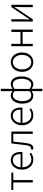

<svg xmlns="http://www.w3.org/2000/svg" viewBox="1831 -2666 1073 4775"><g transform="rotate(-90 2367.5 -278.5)"><path d="M29 -533H464V-484H276V0H217V-484H29Z M784 13Q733 13 687.5 -6Q642 -25 608.5 -61Q575 -97 555.5 -148.5Q536 -200 536 -266Q536 -331 555.5 -383Q575 -435 607.5 -471.5Q640 -508 682.5 -527.5Q725 -547 770 -547Q867 -547 921.5 -482Q976 -417 976 -299Q976 -277 973 -257H595Q596 -208 610.5 -167.5Q625 -127 650.5 -98Q676 -69 711.5 -52.5Q747 -36 790 -36Q833 -36 867.5 -48.5Q902 -61 932 -82L954 -39Q922 -19 882 -3Q842 13 784 13ZM924 -303Q924 -400 882.5 -448.5Q841 -497 771 -497Q738 -497 708 -484Q678 -471 654.5 -446Q631 -421 615 -385Q599 -349 595 -303Z M1073 13Q1059 13 1050 12Q1041 11 1031 6L1044 -49Q1049 -47 1054.5 -46Q1060 -45 1067 -45Q1099 -45 1118 -76Q1137 -107 1145 -174Q1156 -265 1166.5 -353.5Q1177 -442 1188 -533H1483V0H1426V-484H1233Q1225 -403 1215.5 -322.5Q1206 -242 1196 -161Q1185 -72 1154.5 -29.5Q1124 13 1073 13Z M1888 13Q1837 13 1791.5 -6Q1746 -25 1712.5 -61Q1679 -97 1659.5 -148.5Q1640 -200 1640 -266Q1640 -331 1659.5 -383Q1679 -435 1711.5 -471.5Q1744 -508 1786.5 -527.5Q1829 -547 1874 -547Q1971 -547 2025.5 -482Q2080 -417 2080 -299Q2080 -277 2077 -257H1699Q1700 -208 1714.5 -167.5Q1729 -127 1754.5 -98Q1780 -69 1815.5 -52.5Q1851 -36 1894 -36Q1937 -36 1971.5 -48.5Q2006 -61 2036 -82L2058 -39Q2026 -19 1986 -3Q1946 13 1888 13ZM2028 -303Q2028 -400 1986.5 -448.5Q1945 -497 1875 -497Q1842 -497 1812 -484Q1782 -471 1758.5 -446Q1735 -421 1719 -385Q1703 -349 1699 -303Z M2378 13Q2287 13 2232.5 -59Q2178 -131 2178 -266Q2178 -331 2194 -382.5Q2210 -434 2237 -471Q2264 -508 2300.5 -527.5Q2337 -547 2378 -547Q2410 -547 2436.5 -534.5Q2463 -522 2489 -504L2488 -583V-795H2546V-583L2544 -502Q2545 -502 2545 -502.5Q2545 -503 2546 -503Q2573 -523 2603.5 -535Q2634 -547 2663 -547Q2711 -547 2747 -527.5Q2783 -508 2807 -472.5Q2831 -437 2843 -387Q2855 -337 2855 -275Q2855 -207 2839 -153.5Q2823 -100 2796 -63Q2769 -26 2732.5 -6.5Q2696 13 2655 13Q2604 13 2546 -29Q2545 -29 2545 -29.5Q2545 -30 2544 -30L2546 50V238H2488V50L2489 -31Q2466 -12 2439 0.5Q2412 13 2378 13ZM2544 -81 2546 -79Q2575 -55 2602.5 -46.5Q2630 -38 2650 -38Q2682 -38 2709 -55Q2736 -72 2755 -103Q2774 -134 2784.5 -177.5Q2795 -221 2795 -275Q2795 -323 2787 -363.5Q2779 -404 2762 -433.5Q2745 -463 2717.5 -479.5Q2690 -496 2652 -496Q2628 -496 2601.5 -487Q2575 -478 2546 -454L2544 -452ZM2384 -496Q2353 -496 2326.5 -478.5Q2300 -461 2281 -430Q2262 -399 2251 -357Q2240 -315 2240 -266Q2240 -163 2278 -100.5Q2316 -38 2388 -38Q2415 -38 2438.5 -47.5Q2462 -57 2489 -83V-453Q2463 -477 2437 -486.5Q2411 -496 2384 -496Z M3209 13Q3161 13 3117 -5.5Q3073 -24 3040 -60Q3007 -96 2987.5 -148Q2968 -200 2968 -266Q2968 -333 2987.5 -385Q3007 -437 3040 -473Q3073 -509 3117 -528Q3161 -547 3209 -547Q3257 -547 3301 -528Q3345 -509 3378 -473Q3411 -437 3430.5 -385Q3450 -333 3450 -266Q3450 -200 3430.5 -148Q3411 -96 3378 -60Q3345 -24 3301 -5.5Q3257 13 3209 13ZM3209 -37Q3248 -37 3281 -53.5Q3314 -70 3338.5 -100.5Q3363 -131 3376.5 -173Q3390 -215 3390 -266Q3390 -317 3376.5 -359.5Q3363 -402 3338.5 -432Q3314 -462 3281 -479Q3248 -496 3209 -496Q3170 -496 3137 -479Q3104 -462 3080 -432Q3056 -402 3042.5 -359.5Q3029 -317 3029 -266Q3029 -215 3042.5 -173Q3056 -131 3080 -100.5Q3104 -70 3137 -53.5Q3170 -37 3209 -37Z M3664 -533V-306H3961V-533H4019V0H3961V-253H3664V0H3606V-533Z M4219 -533H4276V-276Q4276 -233 4273.5 -181.5Q4271 -130 4269 -76H4274Q4290 -101 4311.5 -134Q4333 -167 4349 -192L4580 -533H4635V0H4578V-256Q4578 -301 4580 -352Q4582 -403 4584 -457H4580Q4564 -432 4542.5 -399Q4521 -366 4505 -342L4274 0H4219Z"/></g></svg>

Font: Kinto Sans Light
Style: Regular
Weight: 300
Designer: Authors: Ryoko NISHIZUKA  (kana & ideographs); Paul D. Hunt (Latin, Greek & Cyrillic); Wenlong ZHANG  (bopomofo); Sandol
Foundry: Adobe Systems Incorporated, ookami Inc.
Version: Version 0.001